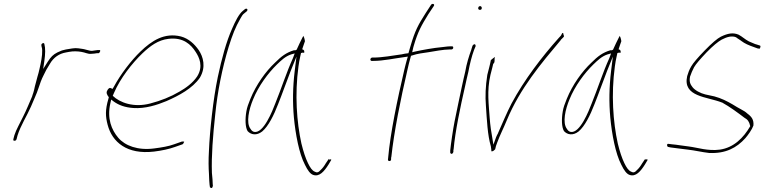

<svg xmlns="http://www.w3.org/2000/svg" viewBox="-20 -740 3878 974"><path d="M48 -35C46 -28 49 -26 52 -26C59 -26 61 -27 64 -34L69 -53C85 -104 116 -151 137 -199C150 -232 166 -263 175 -292C182 -314 191 -339 201 -358L215 -386L233 -416C252 -449 280 -468 315 -474L331 -477C352 -481 374 -480 392 -477C412 -474 426 -465 442 -467H443C451 -467 466 -469 471 -470H480C487 -472 494 -489 482 -486H475C466 -484 455 -484 447 -482H445C439 -482 436 -483 432 -484L416 -488C409 -490 405 -491 398 -492L377 -495C358 -498 335 -492 314 -489L294 -484L271 -474C249 -463 238 -451 223 -428L199 -390L205 -431C210 -466 211 -495 205 -517C203 -527 188 -518 190 -511V-510C190 -503 194 -498 194 -485C195 -457 188 -423 180 -389C177 -375 174 -364 170 -351C166 -332 160 -317 157 -302L153 -284C151 -275 148 -266 145 -258L143 -251C128 -217 114 -181 97 -148C82 -116 62 -83 53 -54ZM135 -189Z M525 -282C516 -270 524 -257 532 -247L530 -239C513 -181 515 -149 526 -107C549 -19 624 45 761 29C802 24 838 16 866 6L906 -8C908 -9 911 -12 913 -18C915 -20 916 -21 911 -22H903L863 -8C836 2 801 8 762 13C679 24 614 -1 580 -41C546 -81 522 -138 540 -217L544 -235L557 -225C582 -207 613 -195 657 -192C716 -188 776 -207 824 -227C888 -255 956 -291 994 -346C1026 -400 1011 -452 988 -486C967 -516 938 -544 898 -555C814 -576 749 -533 693 -479C646 -434 592 -364 557 -299L551 -289L542 -293C536 -296 531 -292 525 -283ZM552 -254 558 -268C590 -343 650 -419 702 -469C742 -507 782 -537 835 -543C910 -552 949 -514 973 -476C990 -450 1013 -404 980 -352C958 -319 922 -293 890 -275C846 -249 796 -229 742 -215C659 -193 588 -219 552 -254ZM558 -268Z M1085 -350C1061 -236 1044 -74 1040 24C1037 74 1038 112 1040 141C1041 170 1042 188 1043 195V196L1045 210C1052 216 1057 216 1060 203L1059 192V191C1059 182 1058 165 1055 137C1052 52 1060 -51 1072 -161C1083 -272 1107 -394 1140 -502C1160 -566 1174 -601 1199 -645C1206 -657 1210 -666 1220 -673L1231 -682C1232 -683 1235 -686 1235 -688C1236 -693 1234 -696 1229 -696C1227 -696 1224 -695 1223 -694L1212 -685C1192 -669 1174 -633 1158 -596C1128 -529 1105 -444 1085 -350Z M1230 -176C1223 -136 1224 -95 1236 -75C1253 -56 1282 -51 1310 -73C1342 -100 1369 -155 1391 -212C1413 -267 1433 -325 1455 -381L1484 -453L1475 -380C1465 -297 1464 -220 1471 -143C1479 -60 1497 39 1527 96C1541 125 1554 142 1568 147C1600 159 1625 129 1647 94L1660 72C1662 70 1660 69 1655 68C1648 72 1648 69 1648 63V66L1633 88C1625 102 1616 114 1606 123C1596 135 1587 137 1577 131C1564 126 1553 110 1542 87C1530 62 1519 29 1509 -12C1485 -121 1475 -262 1494 -402C1496 -421 1500 -438 1503 -453L1507 -471L1515 -473C1521 -473 1523 -472 1523 -471V-473C1525 -482 1523 -487 1513 -490C1518 -507 1523 -518 1527 -531C1525 -545 1521 -555 1519 -558C1519 -557 1516 -553 1514 -549C1509 -539 1491 -503 1484 -486V-488C1479 -484 1479 -485 1471 -485C1432 -473 1408 -455 1375 -422C1328 -378 1279 -310 1250 -238C1240 -214 1233 -194 1230 -176ZM1264 -236C1292 -305 1340 -369 1385 -413C1407 -434 1427 -454 1457 -464L1475 -469L1466 -445C1434 -375 1407 -290 1376 -214C1363 -180 1317 -61 1269 -71C1261 -73 1256 -78 1251 -86C1227 -117 1243 -186 1264 -236Z M1859 -440C1858 -436 1861 -431 1865 -431H1873C1926 -431 1981 -444 2036 -451L2049 -453L2045 -440C2040 -423 2036 -406 2031 -386C1996 -236 1960 -65 1949 61L1948 70C1948 80 1964 79 1964 69V59L1965 58C1979 -72 2012 -236 2047 -386C2052 -408 2057 -430 2063 -450L2065 -457L2072 -459C2098 -468 2126 -471 2153 -475C2184 -480 2230 -489 2260 -489H2269C2274 -489 2278 -492 2279 -496C2280 -502 2278 -505 2273 -505H2264C2259 -505 2245 -504 2223 -501C2179 -497 2124 -487 2083 -478L2071 -475L2074 -488C2076 -495 2076 -500 2079 -508C2100 -580 2118 -611 2153 -668L2181 -710C2187 -720 2173 -724 2167 -716L2139 -673C2102 -615 2085 -584 2063 -508C2059 -497 2056 -482 2052 -470C2040 -469 2029 -467 2016 -464H2015C1972 -458 1918 -448 1875 -448H1868C1864 -448 1860 -444 1859 -440Z M2406 -700C2405 -695 2408 -690 2414 -690C2420 -690 2423 -692 2424 -698C2425 -703 2421 -709 2416 -709C2411 -709 2407 -706 2406 -700ZM2340 -376C2334 -352 2329 -328 2323 -301C2317 -274 2311 -246 2305 -216L2286 -124C2278 -84 2267 -8 2264 23V34C2264 36 2264 36 2267 39C2273 44 2279 36 2280 30V20L2281 19C2289 -73 2315 -196 2339 -301C2345 -328 2350 -352 2356 -376C2363 -414 2373 -455 2385 -487L2393 -506C2393 -507 2393 -509 2392 -512C2388 -520 2380 -513 2377 -508L2371 -489V-488C2359 -456 2347 -417 2340 -376Z M2452 -360C2443 -302 2441 -252 2445 -203C2450 -132 2453 -55 2470 2C2475 26 2468 32 2482 26C2489 21 2492 17 2492 17L2493 13C2494 6 2497 -3 2502 -16C2517 -57 2533 -86 2551 -130C2618 -292 2726 -419 2825 -537V-538L2838 -551C2842 -555 2842 -558 2839 -562C2838 -577 2833 -577 2826 -560L2814 -547C2729 -452 2640 -336 2575 -215C2552 -171 2527 -111 2507 -66V-65C2504 -59 2499 -51 2497 -45L2483 -6L2470 -86C2468 -104 2465 -123 2464 -143C2460 -208 2449 -278 2468 -360C2471 -373 2474 -385 2478 -399L2482 -416C2489 -422 2489 -425 2489 -443L2491 -451C2487 -449 2478 -442 2470 -435C2466 -412 2458 -385 2452 -360Z M2835 -176C2828 -136 2829 -95 2841 -75C2858 -56 2887 -51 2915 -73C2947 -100 2974 -155 2996 -212C3018 -267 3038 -325 3060 -381L3089 -453L3080 -380C3070 -297 3069 -220 3076 -143C3084 -60 3102 39 3132 96C3146 125 3159 142 3173 147C3205 159 3230 129 3252 94L3265 72C3267 70 3265 69 3260 68C3253 72 3253 69 3253 63V66L3238 88C3230 102 3221 114 3211 123C3201 135 3192 137 3182 131C3169 126 3158 110 3147 87C3135 62 3124 29 3114 -12C3090 -121 3080 -262 3099 -402C3101 -421 3105 -438 3108 -453L3112 -471L3120 -473C3126 -473 3128 -472 3128 -471V-473C3130 -482 3128 -487 3118 -490C3123 -507 3128 -518 3132 -531C3130 -545 3126 -555 3124 -558C3124 -557 3121 -553 3119 -549C3114 -539 3096 -503 3089 -486V-488C3084 -484 3084 -485 3076 -485C3037 -473 3013 -455 2980 -422C2933 -378 2884 -310 2855 -238C2845 -214 2838 -194 2835 -176ZM2869 -236C2897 -305 2945 -369 2990 -413C3012 -434 3032 -454 3062 -464L3080 -469L3071 -445C3039 -375 3012 -290 2981 -214C2968 -180 2922 -61 2874 -71C2866 -73 2861 -78 2856 -86C2832 -117 2848 -186 2869 -236Z M3367 -10C3361 -6 3365 3 3368 5L3382 8C3409 11 3440 16 3469 19C3505 23 3542 32 3577 36C3661 40 3717 10 3761 -39C3775 -55 3795 -83 3802 -103C3805 -133 3792 -149 3771 -164V-165H3770C3763 -172 3753 -178 3740 -185C3726 -192 3712 -201 3697 -210C3668 -227 3638 -242 3604 -251L3558 -261C3533 -267 3505 -282 3493 -298C3482 -312 3475 -326 3481 -353L3482 -355C3486 -367 3492 -382 3501 -399C3511 -416 3531 -439 3564 -474C3597 -508 3623 -529 3641 -539C3666 -552 3693 -561 3716 -550V-549L3740 -533L3741 -532C3758 -519 3779 -510 3805 -501L3824 -494H3825C3829 -494 3832 -493 3834 -493C3840 -504 3838 -508 3835 -509L3813 -516H3812C3800 -521 3790 -525 3779 -530C3758 -541 3746 -554 3727 -564C3699 -576 3672 -571 3637 -554C3619 -545 3591 -521 3555 -484C3519 -447 3496 -420 3487 -404C3476 -386 3471 -370 3466 -354C3442 -248 3567 -250 3642 -220H3643C3683 -198 3723 -168 3756 -143C3773 -134 3781 -122 3785 -103L3786 -100C3752 -41 3702 9 3632 19C3570 27 3521 9 3474 3C3445 0 3415 -6 3389 -8L3373 -10C3372 -10 3370 -11 3367 -10Z"/></svg>

Font: Stray Cat
Style: ExLtObl
Weight: 200
Version: Version 1.0